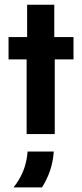

<svg xmlns="http://www.w3.org/2000/svg" viewBox="-20 -576 352 825"><path d="M94.4 0V-320.8H16.7V-416.7H96.5V-555.6H213.2V-416.7H295.8V-320.8H215.3V0ZM38.2 229.2Q63.2 198.6 79.2 160.1Q95.1 121.5 98.6 75H211.1Q208.3 117.4 195.5 155.9Q182.6 194.4 160.4 229.2Z"/></svg>

Font: co2trust
Style: Bold
Weight: 700
Designer: Kristian Moeller
Foundry: Dicotype
Version: Version 1.000